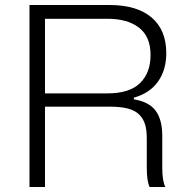

<svg xmlns="http://www.w3.org/2000/svg" viewBox="-20 -749 746 769"><path d="M98.1 0V-729H418Q528.3 -729 587.2 -679Q646 -628.9 646 -536.1Q646 -468.8 612.8 -422.1Q579.6 -375.5 516.1 -357.9V-351.1Q576.7 -341.3 603.3 -305.7Q629.9 -270 629.9 -205.1V-75.2Q629.9 -25.9 642.1 0H579.1Q567.9 -23.9 567.9 -78.1V-193.8Q567.9 -227.1 561.3 -249.8Q554.7 -272.5 538.3 -289.3Q522 -306.2 492.9 -314Q463.9 -321.8 419.9 -321.8H160.2V0ZM160.2 -375H410.2Q499 -375 541 -416.3Q583 -457.5 583 -528.8Q583 -602.1 537.1 -637.9Q491.2 -673.8 410.2 -673.8H160.2Z"/></svg>

Font: Lumene Sans Light
Style: Regular
Weight: 300
Designer: Deni Anggara
Version: Version 1.003;Glyphs 3.1.2 (3151)